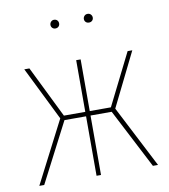

<svg xmlns="http://www.w3.org/2000/svg" viewBox="-81 -781 748 849"><g transform="rotate(-10 293.5 -356.0)"><path d="M536 -519 417 -278 560 0H537L399 -267H304V0H284V-267H187L49 0H27L170 -278L51 -519H74L188 -287H284V-519H304V-287H399L515 -519ZM238 -692Q238 -684 232.5 -678.5Q227 -673 218 -673Q210 -673 204.5 -678.5Q199 -684 199 -692Q199 -700 204.5 -706Q210 -712 218 -712Q227 -712 232.5 -706.5Q238 -701 238 -692ZM389 -692Q389 -684 383.5 -678.5Q378 -673 369 -673Q360 -673 354.5 -678.5Q349 -684 349 -692Q349 -700 354.5 -706Q360 -712 369 -712Q378 -712 383.5 -706Q389 -700 389 -692Z"/></g></svg>

Font: Fira Sans Condensed Thin
Style: Regular
Weight: 250
Width: 3
Designer: Carrois Corporate & Edenspiekermann AG
Foundry: Carrois Corporate GbR & Edenspiekermann AG
Version: Version 4.203